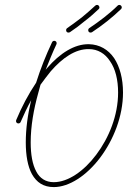

<svg xmlns="http://www.w3.org/2000/svg" viewBox="-20 -751 551 782"><path d="M253 -636C249 -633 248 -627 251 -622C254 -618 260 -617 265 -620C286 -634 306 -649 325 -665C345 -680 364 -697 382 -714C386 -717 386 -724 382 -728C379 -732 372 -732 368 -728C350 -711 332 -696 313 -680C294 -665 274 -651 253 -636ZM343 -636C339 -633 338 -627 341 -622C344 -618 350 -617 355 -620C376 -634 397 -649 417 -665C436 -680 455 -697 473 -714C477 -718 477 -724 473 -728C469 -732 463 -732 459 -728C442 -711 424 -696 404 -680C385 -665 365 -651 343 -636ZM210 -571C212 -576 210 -582 205 -584C200 -586 194 -584 192 -579C167 -526 145 -471 127 -414C96 -368 68 -315 46 -262C44 -257 46 -251 51 -249C56 -247 62 -249 64 -254C77 -284 91 -314 107 -343C93 -285 85 -227 85 -171C85 -118 93 -73 110 -42C129 -8 157 11 199 11C262 11 333 -36 388 -109C442 -181 481 -277 481 -374C481 -431 468 -479 445 -514C421 -549 386 -570 342 -571C283 -572 224 -534 172 -474C170 -472 168 -469 166 -467C180 -502 194 -537 210 -571ZM128 -52C112 -81 105 -122 105 -171C105 -237 117 -305 136 -373C139 -384 142 -395 145 -406C159 -425 173 -444 187 -461C234 -515 287 -552 342 -551C378 -551 408 -533 428 -502C450 -471 461 -426 461 -374C461 -281 424 -190 372 -121C322 -54 257 -9 199 -9C166 -9 142 -25 128 -52Z"/></svg>

Font: Mistral SingleLine OTF-SVG Regular
Style: Regular
Weight: 300
Designer: François Chastanet, Élisa Garzelli, Anais Alves, Morgane Autin
Foundry: institut supérieur des arts et du design Toulouse / isdaT
Version: Version 1.000;hotconv 1.0.117;makeotfexe 2.5.65602 DEVELOPME